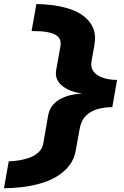

<svg xmlns="http://www.w3.org/2000/svg" viewBox="-47 -740 624 966"><path d="M-27 207Q14.5 207 61 201.8Q107.5 196.5 152.2 184.2Q197 172 235.2 150Q273.5 128 300.5 94.2Q327.5 60.5 335 12.5L353.5 -90Q361 -134 386 -158.2Q411 -182.5 446.5 -191.8Q482 -201 518 -201L542 -338Q501.5 -338 470.2 -349Q439 -360 423.2 -381Q407.5 -402 413.5 -432.5L427.5 -510.5Q437 -561.5 422 -597.5Q407 -633.5 376 -657.5Q345 -681.5 304 -694.8Q263 -708 219.5 -713.8Q176 -719.5 136 -719.5L112 -584Q132 -584 158.8 -582.5Q185.5 -581 209.8 -574.2Q234 -567.5 248 -552Q262 -536.5 257 -507L236 -390Q230.5 -360 241 -339.2Q251.5 -318.5 270.2 -304.8Q289 -291 309.5 -283.5Q330 -276 346.8 -272.8Q363.5 -269.5 367 -269Q363 -269.5 346 -267.8Q329 -266 306 -260.8Q283 -255.5 259.8 -243.8Q236.5 -232 219.2 -212Q202 -192 195.5 -161L171 -19.5Q166.5 8 146.8 26.2Q127 44.5 99.5 54Q72 63.5 44.5 67.5Q17 71.5 -3 71.5Z"/></svg>

Font: Anybody ExtraExpanded
Style: Bold Italic
Weight: 700
Width: 8
Italic angle: -10°
Version: Version 1.113;gftools[0.9.25]